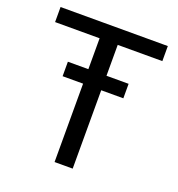

<svg xmlns="http://www.w3.org/2000/svg" viewBox="-129 -817 855 924"><g transform="rotate(20 298.5 -355.5)"><path d="M24.4 -633.8V-710.9H573.7V-633.8H345.2V-475.6H458.5V-401.4H345.2V0H252.4V-401.4H147.5V-475.6H252.4V-633.8Z"/></g></svg>

Font: Roboto21382017
Style: Regular
Weight: 400
Designer: Christian Robertson
Foundry: Google
Version: Version 2.138; 2017